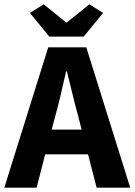

<svg xmlns="http://www.w3.org/2000/svg" viewBox="-26 -872 625 892"><path d="M230 -330 214 -270H353L338 -330Q324 -379 311 -434Q298 -489 285 -540H281Q269 -488 256.5 -433.5Q244 -379 230 -330ZM-6 0 198 -652H375L579 0H423L383 -155H184L144 0ZM203 -702 113 -812 177 -852 281 -768H285L389 -852L453 -812L363 -702Z"/></svg>

Font: TT Toshiba Sans
Style: Bold
Weight: 700
Designer: Paul D. Hunt
Foundry: Toshiba Corporation
Version: Version 2.020;PS 2.000;hotconv 1.0.86;makeotf.lib2.5.63406